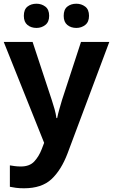

<svg xmlns="http://www.w3.org/2000/svg" viewBox="-20 -771 607 1031"><path d="M0 -546H155L258 -234Q266 -210 273 -185Q280 -160 283 -137H287Q291 -158 298.5 -184Q306 -210 313 -234L415 -546H567L343 52Q309 142 256.5 191Q204 240 109 240Q84 240 65.5 237.5Q47 235 33 232V117Q44 119 59.5 121Q75 123 92 123Q139 123 164 96Q189 69 204 30L217 -4ZM108 -686Q108 -720 127.5 -735.5Q147 -751 176 -751Q203 -751 223.5 -735.5Q244 -720 244 -686Q244 -653 223.5 -637Q203 -621 176 -621Q147 -621 127.5 -637Q108 -653 108 -686ZM322 -686Q322 -720 341.5 -735.5Q361 -751 390 -751Q417 -751 437.5 -735.5Q458 -720 458 -686Q458 -653 437.5 -637Q417 -621 390 -621Q361 -621 341.5 -637Q322 -653 322 -686Z"/></svg>

Font: Noto Sans Syriac
Style: Bold
Weight: 700
Designer: Patrick Giasson and the Monotype Design Team
Foundry: Monotype Imaging Inc.
Version: Version 3.000; ttfautohint (v1.8.4.7-5d5b)